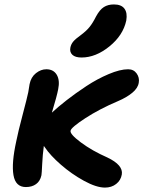

<svg xmlns="http://www.w3.org/2000/svg" viewBox="-20 -830 644 862"><path d="M346.2 -571.8Q317.9 -571.8 304.9 -584Q292 -596.2 295.9 -616.2Q298.8 -631.3 308.8 -643.3Q318.8 -655.3 340.8 -670.9Q367.2 -690.4 381.8 -708.5Q396.5 -726.6 411.1 -755.9Q427.7 -786.6 446.3 -798.3Q464.8 -810.1 491.2 -810.1Q524.9 -810.1 538.8 -791Q552.7 -772 546.9 -737.8Q532.7 -671.4 471.2 -621.6Q409.7 -571.8 346.2 -571.8ZM96.2 9.8Q49.8 9.8 40.5 -43.7Q31.2 -97.2 53.2 -196.8Q61.5 -238.8 81.3 -313.5Q101.1 -388.2 106.9 -416Q107.9 -421.9 112.8 -452.1Q119.1 -483.9 141.4 -501.5Q163.6 -519 188 -519Q220.2 -519 234.9 -494.1Q249.5 -469.2 241.2 -429.2Q235.4 -398.4 212.9 -324.2Q239.3 -349.1 279.1 -380.1Q318.8 -411.1 367.7 -443.4Q416.5 -475.6 467.8 -497.3Q519 -519 555.2 -519Q580.1 -519 593.5 -500.2Q606.9 -481.4 603 -459Q599.6 -434.6 573.7 -413.3Q547.9 -392.1 509.8 -376Q426.8 -340.8 363 -299.3Q299.3 -257.8 296.9 -243.2Q293 -228 343 -190.7Q393.1 -153.3 461.9 -123Q533.7 -88.9 526.9 -46.9Q522.5 -20.5 501.7 -4.2Q481 12.2 451.2 12.2Q412.6 12.2 356.9 -18.3Q301.3 -48.8 253.4 -90.6Q205.6 -132.3 181.2 -168.9Q180.7 -169.9 179 -171.9Q177.2 -173.8 176.8 -174.8Q171.4 -135.3 169.4 -93Q167.5 -50.8 166 -43Q160.2 -16.6 141.8 -3.4Q123.5 9.8 96.2 9.8Z"/></svg>

Font: Shantell Sans Normal
Style: Italic
Weight: 600
Italic angle: -11.31°
Designer: Stephen Nixon, Anya Danilova, Shantell Martin
Foundry: Arrow Type
Version: Version 1.006;[559af2be0]